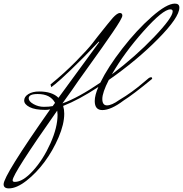

<svg xmlns="http://www.w3.org/2000/svg" viewBox="-211 -599 1014 1064"><path d="M81 -11Q89 -23 94 -29Q68 -78 -2 -78Q-52 -78 -52 -54Q-52 -37 -25 -22Q2 -7 32 -7Q62 -7 81 -11ZM733 -547Q692 -547 585 -427Q478 -307 409 -187Q540 -286 643 -394Q746 -502 746 -536Q746 -547 733 -547ZM108 37Q108 28 106 14Q-141 365 -141 400Q-141 409 -129 409Q-84 409 -27.5 346.5Q29 284 68.5 195.5Q108 107 108 37ZM613 -166Q620 -171 626 -171Q632 -171 632 -164V-162Q528 -76 474 -42Q404 11 356 11Q314 11 314 -39Q314 -71 334 -117Q226 -46 139 -12Q145 8 145 31Q145 89 113.5 162.5Q82 236 36 298Q-10 360 -64.5 402.5Q-119 445 -162 445Q-191 445 -191 422Q-191 374 67 7Q53 10 41 10Q-17 10 -47 -5.5Q-77 -21 -77 -42Q-77 -63 -54 -77.5Q-31 -92 6 -92Q78 -92 113 -57L339 -366Q339 -368 336 -368Q249 -276 183 -213Q117 -150 95 -133L73 -116L69 -131Q145 -193 210 -259Q275 -325 302 -360L329 -395Q398 -482 414 -500Q439 -527 453 -527Q467 -527 467 -512.5Q467 -498 413 -419Q359 -340 284 -236Q209 -132 188 -100L135 -26Q222 -57 345 -141Q387 -227 467 -330Q547 -433 630 -506Q713 -579 758 -579Q783 -579 783 -557Q783 -503 665 -383.5Q547 -264 392 -156Q356 -86 356 -50.5Q356 -15 382 -15Q408 -15 450 -45Q521 -87 588 -145Z"/></svg>

Font: Mrs Saint Delafield
Style: Regular
Weight: 400
Designer: Alejandro Paul
Foundry: Alejandro Paul
Version: Version 1.001